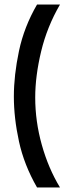

<svg xmlns="http://www.w3.org/2000/svg" viewBox="-20 -713 295 845"><path d="M244 -693Q187 -595 161 -486.5Q135 -378 135 -284Q135 -179 164 -75.5Q193 28 244 112H143Q86 13 63.5 -90.5Q41 -194 41 -288Q41 -382 63.5 -488.5Q86 -595 143 -693Z"/></svg>

Font: Bricolage Grotesque 48pt
Style: Regular
Weight: 400
Designer: Mathieu Triay
Foundry: Atelier Triay
Version: Version 1.000; ttfautohint (v1.8.4.7-5d5b);gftools[0.9.32]